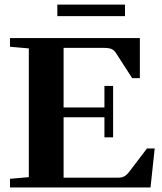

<svg xmlns="http://www.w3.org/2000/svg" viewBox="-20 -832 719 852"><path d="M234.4 -760.3V-811.5H534.7V-760.3ZM24.4 0V-38.6L107.9 -45.9V-617.2L24.4 -624.5V-663.1H600.6V-485.4H566.4L493.7 -598.1Q485.8 -609.9 474.4 -614.7Q462.9 -619.6 439 -619.6H262.2V-355H443.4V-450.7H481.9V-222.7H443.4V-311.5H262.2V-43.5H503.4Q520 -43.5 531 -49.1Q542 -54.7 554.2 -70.8L632.3 -173.3H666.5L647.9 0Z"/></svg>

Font: Elstob 8pt
Style: Bold
Weight: 700
Designer: Peter S. Baker
Version: Version 1.015